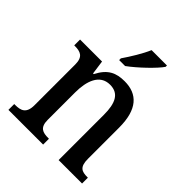

<svg xmlns="http://www.w3.org/2000/svg" viewBox="-211 -896 1025 1025"><g transform="rotate(45 302.0 -383.0)"><path d="M253 -619V-606H298C351 -644 431 -721 454 -756V-766H338C319 -721 282 -661 253 -619ZM23 0H285V-44H280C239 -44 209 -52 209 -111V-318C209 -402 234 -479 312 -479C379 -479 402 -428 402 -342V0H579V-44H575C533 -44 508 -53 508 -116V-351C508 -488 451 -547 354 -547C291 -547 246 -528 210 -457H205L194 -536H28V-492H32C73 -492 104 -483 104 -424V-116C104 -53 71 -44 30 -44H23Z"/></g></svg>

Font: Noto Serif Tamil SemiCondensed Medium
Style: Regular
Weight: 500
Width: 4
Designer: Indian Type Foundry, Tom Grace, and the Monotype Design Team
Foundry: Monotype Imaging Inc.
Version: Version 2.004